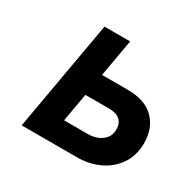

<svg xmlns="http://www.w3.org/2000/svg" viewBox="-118 -642 787 773"><g transform="rotate(30 275.5 -255.5)"><path d="M69.4 0 159.4 -511H278.6L248 -337.6H368.2Q448.4 -337.6 490.3 -295.6Q532.2 -253.6 532.2 -184.2Q532.2 -128 504.9 -86.6Q477.5 -45.2 430.6 -22.6Q383.8 0 325.2 0ZM207 -103H317.4Q355.9 -103 381.9 -122.6Q408 -142.2 408 -175.8Q408 -204 391.1 -219.3Q374.2 -234.6 340 -234.6H230.2Z"/></g></svg>

Font: Overpass
Style: Italic
Weight: 400
Italic angle: -10°
Designer: Delve Withrington, Dave Bailey, Thomas Jockin
Foundry: Delve Fonts LLC
Version: Version 4.000